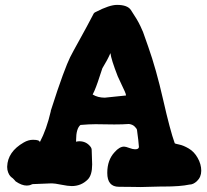

<svg xmlns="http://www.w3.org/2000/svg" viewBox="-20 -754 832 770"><path d="M390.6 -480.5Q386.7 -469.7 379.4 -446.8Q372.1 -423.8 365.2 -405.8Q358.4 -387.7 351.6 -375Q372.1 -362.3 400.4 -362.3Q404.3 -362.3 485.4 -371.1Q485.4 -376 480.5 -387.2Q475.6 -398.4 466.8 -416.5Q458 -434.6 452.1 -448.2Q425.8 -515.6 422.9 -541Q417 -527.3 409.2 -512.7Q401.4 -498 396 -489.7Q390.6 -481.4 390.6 -480.5ZM521.5 -155.3Q537.1 -155.3 537.1 -165Q535.2 -191.4 530.3 -225.6Q530.3 -229.5 529.3 -233.9Q528.3 -238.3 520 -246.6Q511.7 -254.9 497.1 -256.8Q473.6 -254.9 438.5 -254.9Q424.8 -254.9 400.4 -255.4Q376 -255.9 363.3 -255.9Q337.9 -255.9 302.7 -252.9Q285.2 -238.3 285.2 -192.4V-185.5Q291 -187.5 297.9 -187.5Q325.2 -187.5 341.8 -167Q347.7 -160.2 347.7 -152.3Q349.6 -107.4 349.6 -94.7Q349.6 -51.8 332 -34.2Q305.7 -7.8 267.6 -7.8Q252.9 -7.8 226.1 -13.2Q199.2 -18.6 188.5 -18.6H185.5Q182.6 -18.6 110.4 -15.6Q109.4 -15.6 105.5 -13.7Q101.6 -11.7 96.7 -10.7Q91.8 -9.8 86.9 -9.8Q67.4 -9.8 43 -26.4Q37.1 -33.2 36.1 -34.2L31.2 -39.1Q25.4 -43 21 -47.9Q16.6 -52.7 12.7 -62.5Q8.8 -72.3 8.8 -84V-85.9Q10.7 -145.5 75.2 -182.6Q93.8 -193.4 112.3 -193.4Q139.6 -193.4 139.6 -183.6Q167 -235.4 183.6 -307.6V-309.6Q212.9 -401.4 231.9 -452.6Q251 -503.9 261.2 -524.4Q271.5 -544.9 299.8 -595.7Q328.1 -646.5 353.5 -695.3Q356.4 -703.1 364.3 -706.1Q418.9 -734.4 449.2 -734.4Q491.2 -734.4 504.9 -713.9Q518.6 -693.4 527.3 -678.7Q536.1 -664.1 543.5 -648.4Q550.8 -632.8 553.7 -625.5Q556.6 -618.2 563.5 -597.7Q570.3 -577.1 574.2 -567.4Q606.4 -476.6 634.3 -354Q662.1 -231.4 680.7 -179.7Q681.6 -177.7 698.7 -174.3Q715.8 -170.9 737.3 -158.2Q758.8 -145.5 772.5 -121.1Q787.1 -95.7 787.1 -69.3Q787.1 -43.9 769.5 -27.3Q754.9 -13.7 739.3 -13.7Q703.1 -5.9 636.7 -5.9H624Q612.3 -5.9 583.5 -4.9Q554.7 -3.9 544.9 -3.9Q538.1 -3.9 511.7 -4.4Q485.4 -4.9 457 -4.9Q410.2 -4.9 410.2 -60.5Q410.2 -112.3 439.5 -143.6Q459 -166 477.5 -166Q484.4 -166 498.5 -160.6Q512.7 -155.3 521.5 -155.3Z"/></svg>

Font: Essays1743
Style: Bold
Weight: 700
Designer: Based on the typeface in a 1743 English translation of the essays of Montaigne.  PostScript/TrueType font designed by Jo
Version: Version 002.100